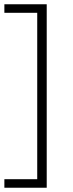

<svg xmlns="http://www.w3.org/2000/svg" viewBox="-40 -760 341 900"><path d="M-19.5 120V80H134.5V-700H-19.5V-740H179V120Z"/></svg>

Font: Encode Sans SC Condensed Thin ExtraLight
Style: Regular
Weight: 250
Version: Version 3.002